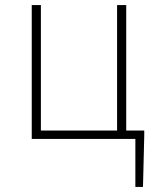

<svg xmlns="http://www.w3.org/2000/svg" viewBox="-20 -547 616 756"><path d="M513 189V0H105V-527H141V-33H441V-527H477V-33H548V-13L543 189Z"/></svg>

Font: Noto Sans KR Thin
Style: Regular
Weight: 100
Designer: Ryoko NISHIZUKA 西塚涼子 (kana, bopomofo & ideographs); Paul D. Hunt (Latin, Greek & Cyrillic); Sandoll Communications 산돌커뮤니
Foundry: Adobe
Version: Version 2.004-H2;hotconv 1.0.118;makeotfexe 2.5.65603